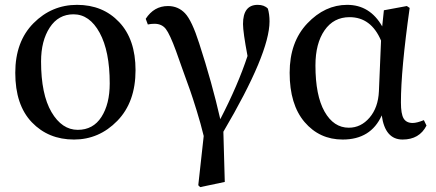

<svg xmlns="http://www.w3.org/2000/svg" viewBox="-20 -561 1797 792"><path d="M285.2 14.6Q179.7 14.6 111.3 -56.6Q43 -127.9 43 -260.7Q43 -389.6 118.2 -465.3Q193.4 -541 297.9 -541Q404.3 -541 471.7 -469.7Q539.1 -398.4 539.1 -271.5Q539.1 -139.6 463.9 -62.5Q388.7 14.6 285.2 14.6ZM300.8 -25.4Q364.3 -25.4 398.4 -78.6Q432.6 -131.8 432.6 -216.8Q432.6 -349.6 391.1 -425.8Q349.6 -502 283.2 -502Q220.7 -502 185.1 -447.3Q149.4 -392.6 149.4 -307.6Q149.4 -171.9 192.4 -98.6Q235.4 -25.4 300.8 -25.4Z M589.8 -460 581.1 -483.4Q615.2 -536.1 672.9 -536.1Q714.8 -536.1 743.2 -506.3Q771.5 -476.6 801.8 -381.8Q854.5 -219.7 888.7 -69.3Q961.9 -210.9 1001 -330.1Q982.4 -428.7 982.4 -461.9Q982.4 -541 1043 -541Q1070.3 -541 1085 -525.4Q1091.8 -502 1091.8 -472.7Q1091.8 -340.8 901.4 -17.6L907.2 189.5L805.7 210.9L797.9 203.1L820.3 0Q808.6 -48.8 791.5 -104Q774.4 -159.2 764.6 -187Q754.9 -214.8 731.4 -279.3Q708 -343.8 706.1 -350.6Q680.7 -419.9 664.1 -441.4Q647.5 -462.9 617.2 -462.9Q602.5 -462.9 589.8 -460Z M1543 -184.6 1551.8 -393.6Q1510.7 -490.2 1421.9 -490.2Q1356.4 -490.2 1318.8 -436Q1281.2 -381.8 1281.2 -291Q1281.2 -167 1318.8 -100.6Q1356.4 -34.2 1418.9 -34.2Q1468.8 -34.2 1504.4 -75.7Q1540 -117.2 1543 -184.6ZM1728.5 -65.4 1739.3 -43Q1710 14.6 1640.6 14.6Q1568.4 14.6 1554.7 -85Q1509.8 14.6 1393.6 14.6Q1297.9 14.6 1236.3 -57.6Q1174.8 -129.9 1174.8 -260.7Q1174.8 -387.7 1247.6 -464.4Q1320.3 -541 1412.1 -541Q1505.9 -541 1556.6 -452.1L1563.5 -518.6L1658.2 -536.1L1669.9 -528.3Q1633.8 -272.5 1633.8 -138.7Q1633.8 -90.8 1645 -72.3Q1656.2 -53.7 1682.6 -53.7Q1699.2 -53.7 1728.5 -65.4Z"/></svg>

Font: GenYoMin TW TTF SemiBold
Style: Regular
Weight: 600
Version: Version 1.300